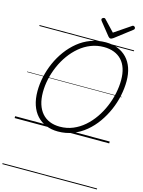

<svg xmlns="http://www.w3.org/2000/svg" viewBox="-234 -1385 1503 2014"><g transform="rotate(15 517.0 -378.5)"><path d="M474 19Q402 19 343.5 -5Q285 -29 243.5 -74.5Q202 -120 180 -185.5Q158 -251 158 -335Q158 -412 175.5 -492Q193 -572 226.5 -648Q260 -724 309 -790.5Q358 -857 420 -907.5Q482 -958 558 -986.5Q634 -1015 720 -1015Q793 -1015 851 -991.5Q909 -968 950 -924.5Q991 -881 1012.5 -818.5Q1034 -756 1034 -677Q1034 -600 1017 -518.5Q1000 -437 966 -359Q932 -281 883.5 -212.5Q835 -144 772.5 -92Q710 -40 635 -10.5Q560 19 474 19ZM480 -35Q556 -35 622 -62.5Q688 -90 743 -138Q798 -186 841.5 -249Q885 -312 915 -383.5Q945 -455 960.5 -529Q976 -603 976 -673Q976 -743 958.5 -797Q941 -851 907 -887.5Q873 -924 824 -943Q775 -962 713 -962Q639 -962 573 -936Q507 -910 451.5 -863.5Q396 -817 352.5 -756.5Q309 -696 278.5 -626Q248 -556 232 -483Q216 -410 216 -339Q216 -266 234 -209.5Q252 -153 286 -114Q320 -75 369 -55Q418 -35 480 -35ZM953 -1257Q961 -1257 968 -1250Q975 -1243 975 -1236Q975 -1230 973 -1226Q971 -1222 966 -1218L785 -1079Q775 -1073 768.5 -1069.5Q762 -1066 754 -1066Q747 -1066 741.5 -1070Q736 -1074 729 -1081L617 -1221Q614 -1226 612.5 -1230Q611 -1234 611 -1237Q611 -1246 620 -1251.5Q629 -1257 636 -1257Q643 -1257 646.5 -1254.5Q650 -1252 654 -1247L763 -1132L931 -1246Q939 -1252 943 -1254.5Q947 -1257 953 -1257ZM0 490H1027V500H0ZM0 -20H1027V0H0ZM0 -505H1027V-500H0ZM0 -1010H1027V-1000H0Z"/></g></svg>

Font: Playwrite AU TAS Guides
Style: Regular
Weight: 400
Designer: Veronika Burian, José Scaglione
Foundry: TypeTogether
Version: Version 1.003